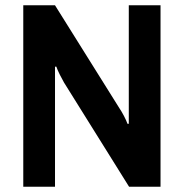

<svg xmlns="http://www.w3.org/2000/svg" viewBox="-20 -706 695 726"><path d="M68 0V-686H188L432 -296Q439 -286 448.5 -268Q458 -250 462 -238H467Q467 -254 467 -269Q467 -284 467 -296V-686H587V0H468L222 -394Q215 -406 206 -424Q197 -442 193 -454H188Q188 -440 188 -424.5Q188 -409 188 -394V0Z"/></svg>

Font: Archivo SemiCondensed SemiBold
Style: Regular
Weight: 600
Width: 4
Designer: Hector Gatti
Foundry: Omnibus-Type
Version: Version 2.001; ttfautohint (v1.8.3)